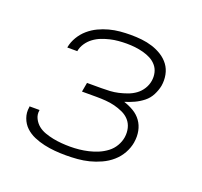

<svg xmlns="http://www.w3.org/2000/svg" viewBox="-99 -640 798 760"><g transform="rotate(20 300.0 -260.0)"><path d="M250 8Q226 8 203 6Q180 4 157.5 -1Q135 -6 114 -15Q93 -24 77 -39Q61 -54 53 -76Q45 -98 49 -121V-125H91V-123Q88 -105 96 -89Q104 -73 117 -62.5Q130 -52 147 -46Q164 -40 181.5 -36.5Q199 -33 217.5 -31.5Q236 -30 254 -30Q273 -30 292 -32Q311 -34 330.5 -38.5Q350 -43 369 -51Q388 -59 404.5 -71.5Q421 -84 431.5 -102Q442 -120 445 -139Q448 -159 443.5 -177.5Q439 -196 427 -209.5Q415 -223 397.5 -231Q380 -239 362 -243.5Q344 -248 324.5 -249.5Q305 -251 285 -251H224L231 -290H292Q310 -290 327.5 -291Q345 -292 362.5 -296Q380 -300 398 -306.5Q416 -313 431 -324Q446 -335 456 -351Q466 -367 469 -385Q472 -403 468 -420Q464 -437 453 -449.5Q442 -462 427.5 -469.5Q413 -477 396 -481.5Q379 -486 361.5 -488Q344 -490 326 -490Q309 -490 291.5 -488.5Q274 -487 257 -483Q240 -479 223 -472.5Q206 -466 191 -455Q176 -444 165.5 -428.5Q155 -413 152 -396V-395H110V-397Q114 -419 126.5 -440Q139 -461 157 -476.5Q175 -492 196 -502Q217 -512 239.5 -518Q262 -524 284.5 -526Q307 -528 329 -528Q353 -528 376 -525.5Q399 -523 421 -516Q443 -509 462 -497Q481 -485 494 -467.5Q507 -450 511.5 -427Q516 -404 512 -380Q508 -360 498 -340.5Q488 -321 471 -307.5Q454 -294 434.5 -285Q415 -276 395 -270Q417 -263 436.5 -251.5Q456 -240 469 -222Q482 -204 486.5 -181Q491 -158 487 -134V-133Q483 -109 470.5 -86.5Q458 -64 438.5 -47Q419 -30 395 -19Q371 -8 347 -2Q323 4 298.5 6Q274 8 250 8Z"/></g></svg>

Font: Iosevka XLt Ex Obl
Style: Regular
Weight: 200
Width: 7
Italic angle: -9°
Monospace: yes
Designer: Belleve Invis
Foundry: Belleve Invis
Version: Version 32.5.0; ttfautohint (v1.8.4)